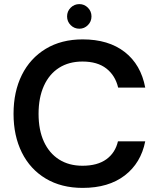

<svg xmlns="http://www.w3.org/2000/svg" viewBox="-20 -904 773 936"><path d="M383 12Q279 12 203 -33.5Q127 -79 86.5 -160.5Q46 -242 46 -349Q46 -457 86.5 -538.5Q127 -620 203 -666Q279 -712 383 -712Q509 -712 588 -650.5Q667 -589 688 -477H556Q542 -536 498.5 -570Q455 -604 382 -604Q316 -604 268 -573.5Q220 -543 194 -485.5Q168 -428 168 -349Q168 -270 194 -213.5Q220 -157 268 -126.5Q316 -96 382 -96Q455 -96 498.5 -127.5Q542 -159 555 -215H688Q667 -109 588 -48.5Q509 12 383 12ZM367 -764Q342 -764 324.5 -781.5Q307 -799 307 -824Q307 -849 324.5 -866.5Q342 -884 367 -884Q391 -884 408.5 -866.5Q426 -849 426 -824Q426 -799 408.5 -781.5Q391 -764 367 -764Z"/></svg>

Font: DM Sans 20pt SemiBold
Style: Regular
Weight: 600
Version: Version 4.004;gftools[0.9.30]